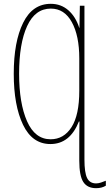

<svg xmlns="http://www.w3.org/2000/svg" viewBox="-20 -744 574 1005"><path d="M395 -598H396L398 -714H422V91Q422 160 436 188Q450 216 483 216Q495 216 508.5 211.5Q522 207 534 202V228Q513 241 483 241Q437 241 416 208.5Q395 176 395 97V-28Q395 -88 396 -108H393Q346 10 244 10Q149 10 100.5 -91Q52 -192 52 -358Q52 -525 101 -624.5Q150 -724 246 -724Q299 -724 337.5 -690.5Q376 -657 395 -598ZM80 -358Q80 -204 121.5 -109.5Q163 -15 245 -15Q314 -15 354.5 -78.5Q395 -142 395 -269V-438Q395 -557 356 -628Q317 -699 246 -699Q164 -699 122 -607.5Q80 -516 80 -358Z"/></svg>

Font: Noto Sans Display Thin Cond
Style: Regular
Weight: 250
Width: 3
Designer: Monotype Design team
Foundry: Monotype Imaging Inc.
Version: Version 1.000